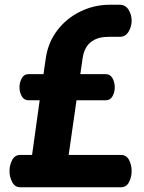

<svg xmlns="http://www.w3.org/2000/svg" viewBox="-20 -788 605 808"><path d="M65 0Q43 0 31.5 -21.5Q20 -43 20 -68Q20 -94 31.5 -115Q43 -136 65 -136H115L147 -366H100Q81 -366 71.5 -383Q62 -400 62 -421Q62 -441 71.5 -458.5Q81 -476 100 -476H163L173 -545Q183 -611 222 -661.5Q261 -712 319 -740Q377 -768 442 -768H484Q508 -768 521 -747Q534 -726 534 -701Q534 -676 521 -654.5Q508 -633 484 -633H437Q402 -633 379 -621.5Q356 -610 344 -590.5Q332 -571 328 -545L318 -476H425Q444 -476 453.5 -458.5Q463 -441 463 -421Q463 -400 453.5 -383Q444 -366 425 -366H302L269 -136H489Q512 -136 523 -115Q534 -94 534 -68Q534 -43 523 -21.5Q512 0 489 0Z"/></svg>

Font: Dosis ExtraLight ExtraBold
Style: Regular
Weight: 800
Version: Version 3.001; ttfautohint (v1.8.2)